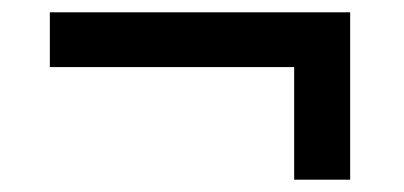

<svg xmlns="http://www.w3.org/2000/svg" viewBox="-20 -370 656 312"><path d="M458 -78V-261H61V-350H549V-78Z"/></svg>

Font: IBM Plex Sans Arabic Medium
Style: Regular
Weight: 500
Designer: Mike Abbink, Paul van der Laan, Pieter van Rosmalen, Wael Morcos, Khajak Apelian
Foundry: Bold Monday
Version: Version 1.1